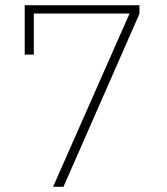

<svg xmlns="http://www.w3.org/2000/svg" viewBox="-20 -718 640 738"><path d="M184 0 478 -666H110V-508H75V-698H516V-665L224 0Z"/></svg>

Font: IBM Plex Sans ExtLt
Style: Regular
Weight: 200
Designer: Mike Abbink, Paul van der Laan, Pieter van Rosmalen
Foundry: Bold Monday
Version: Version 3.005